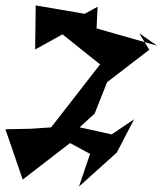

<svg xmlns="http://www.w3.org/2000/svg" viewBox="-44 -622 601 710"><path d="M202 -107 306 -202 352 -318 508 -438 471 -499 537 -453 313 -517 317 -597 269 -571 88 -602 86 -439 187 -495 366 -352 327 -385 145 -151 72 -146 -24 -144 40 42 215 -93 289 -53 248 68 388 -58 452 -181 369 -125 161 -171Z"/></svg>

Font: Asimov Silicon
Style: Regular
Weight: 400
Designer: Google
Version: Version 2.000980; 2014